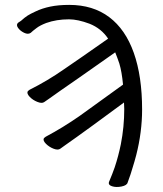

<svg xmlns="http://www.w3.org/2000/svg" viewBox="-20 -740 665 785"><path d="M451 -526Q265 -395 228 -370Q190 -343 180 -336Q170 -329 160.5 -322.5Q151 -316 132.5 -323.5Q114 -331 101.5 -344Q89 -357 93 -366Q94 -368 101 -373Q175 -410 242 -457Q301 -497 422 -582Q394 -624 346 -643Q298 -661 262 -661Q211 -661 169 -646Q143 -636 129 -625Q113 -613 107 -607L106 -606Q95 -598 78.5 -606Q62 -614 53.5 -626.5Q45 -639 54 -647L66 -655L80 -667Q86 -672 92.5 -676Q99 -680 106.5 -684Q114 -688 125 -693Q152 -706 185.5 -713Q219 -720 263 -720Q360 -720 426.5 -670Q493 -620 527 -524Q561 -428 561 -292Q561 -247 555 -200Q549 -153 537 -106Q530 -79 522 -54L514 -28Q506 -4 502 6Q499 18 477 22.5Q455 27 438 21.5Q421 16 426 3Q440 -30 449 -56Q464 -101 474 -150Q488 -221 488 -294Q488 -308 487 -321Q331 -206 294 -180Q256 -153 246 -146Q236 -139 226.5 -132Q217 -125 199 -132Q181 -139 168 -152Q155 -165 159 -174Q160 -176 167 -181Q240 -220 307 -267Q369 -311 483 -394Q478 -447 468 -480Q460 -504 451 -526Z"/></svg>

Font: ToneOZ-Pinyin-WenKai-Regular
Style: Regular
Weight: 400
Designer: Fontworks Inc.
Foundry: ToneOZ
Version: Version 0.240331